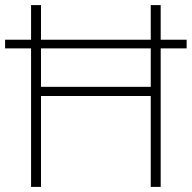

<svg xmlns="http://www.w3.org/2000/svg" viewBox="-20 -734 753 754"><path d="M102 0V-544H0V-578H102V-714H141V-578H572V-714H611V-578H713V-544H611V0H572V-357H141V0ZM141 -393H572V-544H141Z"/></svg>

Font: Noto Sans Arabic UI XLt
Style: Regular
Weight: 200
Designer: Monotype Design Team, Nadine Chahine and Nizar Qandah
Foundry: Monotype Imaging Inc.
Version: Version 2.010; ttfautohint (v1.8.4.7-5d5b)